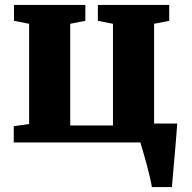

<svg xmlns="http://www.w3.org/2000/svg" viewBox="-20 -575 776 775"><path d="M593 180Q591 165.5 584.8 139.2Q578.5 113 570.8 84.2Q563 55.5 556.2 32.2Q549.5 9 546.5 0H35.5V-65.5L97.5 -74.5V-479L36.5 -491V-555H324.5V-491L263.5 -479V-68.5H436V-479L375 -491V-555H663V-491L602 -479V-76.5H695.5Q694.5 -63.5 692.5 -37.5Q690.5 -11.5 687.8 21.2Q685 54 682 86Q679 118 677 143.5Q675 169 674 180Z"/></svg>

Font: Merriweather 20pt Black
Style: Regular
Weight: 900
Version: Version 2.100